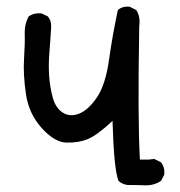

<svg xmlns="http://www.w3.org/2000/svg" viewBox="-20 -437 540 575"><path d="M362 117Q347 115 335 105Q321 70 317 -75Q271 -32 243 -20.5Q215 -9 179 -10Q143 -11 104.5 -54Q66 -97 57.5 -156.5Q49 -216 52 -261Q55 -306 54 -335Q53 -364 66 -388Q82 -399 104 -397L123 -388Q135 -374 133 -353Q131 -317 128 -281Q125 -245 127 -212Q129 -179 137.5 -146.5Q146 -114 167.5 -100Q189 -86 216.5 -96.5Q244 -107 270 -145Q296 -183 306.5 -258Q317 -333 333 -407Q347 -419 368 -417L388 -407Q401 -388 397 -358Q392 -81 399 41H425L442 39L462 49Q474 64 472 86L462 105Q440 119 414 118Q388 117 362 117Z"/></svg>

Font: Kosefont JP
Style: Regular
Weight: 400
Designer: Nozomi Seto 瀬戸のぞみ
Version: Version 3.00;June 19, 2020